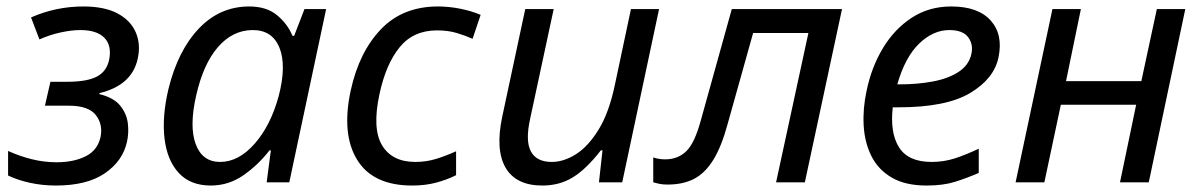

<svg xmlns="http://www.w3.org/2000/svg" viewBox="-20 -564 3711 594"><path d="M153 10Q111 10 72.5 1.5Q34 -7 5 -21V-97Q40 -81 78 -71.5Q116 -62 155 -62Q208 -62 245 -80.5Q282 -99 291 -140Q299 -179 276.5 -208Q254 -237 193 -237H119L136 -311H188Q250 -311 280.5 -327.5Q311 -344 318 -381Q326 -424 302.5 -447.5Q279 -471 229 -471Q201 -471 167 -463.5Q133 -456 102 -442L76 -510Q153 -544 238 -544Q303 -544 343.5 -522.5Q384 -501 400 -464Q416 -427 406 -382Q388 -300 288 -276L287 -273Q332 -262 352 -237Q372 -212 375.5 -182.5Q379 -153 373 -126Q360 -66 304.5 -28Q249 10 153 10Z M632 10Q569 10 533 -29Q497 -68 489 -135.5Q481 -203 501 -288Q530 -407 595 -475.5Q660 -544 751 -544Q804 -544 836.5 -517.5Q869 -491 885 -453H890L922 -536H989L875 0H805L818 -99H814Q780 -55 734 -22.5Q688 10 632 10ZM661 -63Q718 -63 767.5 -119Q817 -175 842 -266Q867 -361 844.5 -416.5Q822 -472 760 -471Q699 -470 654 -418Q609 -366 587 -269Q565 -173 585.5 -118Q606 -63 661 -63Z M1255 10Q1134 10 1085 -69.5Q1036 -149 1065 -284Q1091 -403 1158.5 -473.5Q1226 -544 1335 -544Q1369 -544 1404 -537Q1439 -530 1467 -518L1442 -444Q1422 -453 1394.5 -461.5Q1367 -470 1332 -470Q1259 -470 1216.5 -418Q1174 -366 1154 -273Q1131 -166 1162 -114.5Q1193 -63 1265 -63Q1299 -63 1329.5 -72.5Q1360 -82 1391 -96V-22Q1363 -8 1329.5 1Q1296 10 1255 10Z M1658 10Q1576 10 1544 -45.5Q1512 -101 1534 -204L1605 -536H1693L1620 -196Q1605 -128 1622.5 -95.5Q1640 -63 1687 -63Q1724 -63 1762 -87Q1800 -111 1832.5 -164Q1865 -217 1883 -305L1932 -536H2019L1905 0H1833L1844 -99H1839Q1794 -41 1752.5 -15.5Q1711 10 1658 10Z M2045 7Q2030 7 2018.5 4.5Q2007 2 2001 0V-77Q2018 -71 2038 -71Q2077 -71 2103 -96Q2129 -121 2148 -191L2244 -536H2585L2470 0H2381L2481 -462H2310L2231 -180Q2212 -110 2186.5 -69Q2161 -28 2127 -10.5Q2093 7 2045 7Z M2847 10Q2781 10 2739 -14.5Q2697 -39 2676 -81Q2655 -123 2652 -175.5Q2649 -228 2661 -283Q2676 -356 2711.5 -415Q2747 -474 2800.5 -509Q2854 -544 2923 -544Q3006 -544 3045 -500.5Q3084 -457 3069 -386Q3055 -320 2981 -276Q2907 -232 2760 -232H2742Q2733 -153 2761.5 -108Q2790 -63 2862 -63Q2900 -63 2934 -74Q2968 -85 3008 -104V-29Q2971 -13 2934.5 -1.5Q2898 10 2847 10ZM2917 -471Q2867 -471 2823.5 -429Q2780 -387 2756 -303H2763Q2819 -303 2866.5 -312Q2914 -321 2945.5 -341.5Q2977 -362 2985 -396Q2992 -426 2975.5 -448.5Q2959 -471 2917 -471Z M3122 0 3236 -536H3324L3278 -313H3511L3559 -536H3647L3534 0H3445L3495 -240H3262L3211 0Z"/></svg>

Font: Noto Sans
Style: Italic
Weight: 400
Italic angle: -12°
Designer: Monotype Design Team
Foundry: Monotype Imaging Inc.
Version: Version 2.013; ttfautohint (v1.8.4.7-5d5b)